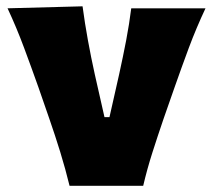

<svg xmlns="http://www.w3.org/2000/svg" viewBox="-20 -600 686 620"><path d="M204.6 0Q191.4 -54.2 174.6 -108.9Q157.7 -163.6 139.2 -216.8L104 -318.4Q81.5 -381.8 57.6 -446Q33.7 -510.3 4.4 -573.2L246.6 -579.6Q253.9 -524.9 263.9 -470Q273.9 -415 286.1 -359.9L317.4 -221.7H333.5L364.7 -359.9Q377.4 -417.5 387.5 -470.2Q397.5 -522.9 403.8 -573.2H643.6Q613.8 -509.8 589.8 -445.6Q565.9 -381.3 543.5 -317.4L507.8 -215.3Q489.3 -161.1 472.2 -107.7Q455.1 -54.2 442.4 0Z"/></svg>

Font: Pinar DS4-ExtraBold
Style: Regular
Weight: 800
Designer: Amin Abedi
Version: Version 2.000